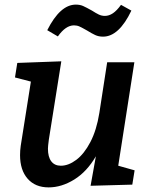

<svg xmlns="http://www.w3.org/2000/svg" viewBox="-20 -802 652 833"><path d="M493 -83 564 -63 554 -1 373 4 396 -124Q357 -57 302 -23Q247 11 191 11Q133 11 100 -26.5Q67 -64 67 -129Q67 -149 70 -170L114 -448L45 -466L55 -529L246 -536L192 -197Q188 -167 188 -157Q188 -121 202.5 -102Q217 -83 244 -83Q277 -83 311 -108.5Q345 -134 372 -185.5Q399 -237 411 -312L445 -532H563ZM357 -670Q336 -682 325 -687Q314 -692 301 -692Q265 -692 231 -644L185 -671Q241 -782 309 -782Q327 -782 340.5 -776Q354 -770 379 -756Q396 -745 408.5 -739Q421 -733 435 -733Q453 -733 470 -744.5Q487 -756 505 -781L550 -756Q496 -643 427 -643Q408 -643 393 -650Q378 -657 357 -670Z"/></svg>

Font: Bitter Pro SemiBold
Style: Italic
Weight: 600
Italic angle: -9°
Designer: Sol Matas, and Bitter project Authors
Foundry: Sol Matas
Version: Version 1.010